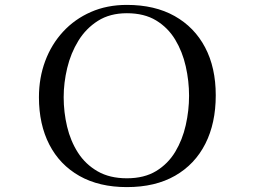

<svg xmlns="http://www.w3.org/2000/svg" viewBox="-20 -760 1040 784"><path d="M752 -369Q752 -429 738.5 -489Q725 -549 695.5 -598Q666 -647 617.5 -676.5Q569 -706 498 -706Q429 -706 380 -675Q331 -644 300 -593.5Q269 -543 254.5 -482.5Q240 -422 240 -363Q240 -302 254 -243Q268 -184 298.5 -136.5Q329 -89 378.5 -60.5Q428 -32 498 -32Q569 -32 617.5 -61.5Q666 -91 695.5 -140Q725 -189 738.5 -249Q752 -309 752 -369ZM861 -371Q861 -257 818.5 -173Q776 -89 695 -42.5Q614 4 498 4Q385 4 304.5 -41.5Q224 -87 181.5 -169.5Q139 -252 139 -363Q139 -442 164.5 -510.5Q190 -579 237.5 -630.5Q285 -682 351 -711Q417 -740 498 -740Q612 -740 693 -694.5Q774 -649 817.5 -566.5Q861 -484 861 -371Z"/></svg>

Font: Kaisei Tokumin
Style: Regular
Weight: 400
Designer: Font-Kai, 金井和夫
Foundry: KAZUO KANAI
Version: Version 5.003